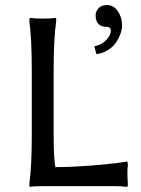

<svg xmlns="http://www.w3.org/2000/svg" viewBox="-20 -725 555 755"><path d="M399.9 -705.1Q427.2 -705.1 443.6 -680.7Q460 -656.2 460 -625Q460 -609.4 453.6 -591.8Q447.3 -574.2 435.5 -557.1Q423.8 -540 403.6 -527.6Q383.3 -515.1 358.9 -512.2L351.1 -543Q380.9 -548.8 398.4 -568.4Q416 -587.9 416 -605Q416 -611.3 411.9 -615.2Q407.7 -619.1 401.9 -619.1Q356 -619.1 356 -664.1Q356 -680.2 367.4 -692.6Q378.9 -705.1 399.9 -705.1ZM190.9 -444.8V-200.2Q190.9 -91.8 199.2 -63V-67.9Q258.8 -67.9 329.1 -73.2Q399.4 -78.6 440.4 -84L481 -89.8L482.9 -78.1Q481 -62.5 481 -43.9Q481 -28.3 482.9 0L481 9.8Q457 6.8 420.9 6.8H147.9Q132.8 6.8 119.9 7.6Q106.9 8.3 101.6 8.8L96.2 9.8L95.2 -1Q105 -68.8 105 -200.2V-444.8Q105 -572.8 95.2 -644L97.2 -654.8Q115.2 -651.9 147.9 -651.9Q181.6 -651.9 200.2 -654.8L201.2 -644Q190.9 -574.2 190.9 -444.8Z"/></svg>

Font: Linear Smooth Low Contrast
Style: Regular
Weight: 500
Designer: Philipp H. Poll, Flanker
Foundry: Philipp H. Poll, reworked by Flanker
Version: Version 1.010 | FøM Fix